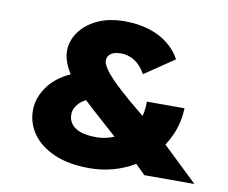

<svg xmlns="http://www.w3.org/2000/svg" viewBox="-80 -820 1110 933"><g transform="rotate(10 475.5 -353.5)"><path d="M686 0 629 -56 540 -133 389 -268Q342 -310 308 -346Q274 -382 253 -413.5Q232 -445 221.5 -474Q211 -503 211 -530Q211 -579 241.5 -622.5Q272 -666 328.5 -693Q385 -720 464 -720Q530 -720 585.5 -702.5Q641 -685 680 -653Q719 -621 740 -581L594 -482Q570 -525 538.5 -544Q507 -563 473 -563Q453 -563 437.5 -558Q422 -553 413.5 -542Q405 -531 405 -516Q405 -501 420 -478Q435 -455 459 -430.5Q483 -406 509 -382.5Q535 -359 556 -341L670 -247L751 -174L933 0ZM417 13Q314 13 243 -18Q172 -49 135 -101Q98 -153 98 -217Q98 -281 142.5 -340Q187 -399 279 -433L396 -330Q338 -314 311.5 -287Q285 -260 285 -229Q285 -204 299 -184Q313 -164 343.5 -152.5Q374 -141 425 -141Q459 -141 496.5 -153.5Q534 -166 566.5 -191.5Q599 -217 618 -257.5Q637 -298 636 -354H822Q819 -283 793.5 -224.5Q768 -166 728 -121.5Q688 -77 637.5 -47Q587 -17 531 -2Q475 13 417 13Z"/></g></svg>

Font: Lexend Giga ExtraBold
Style: Regular
Weight: 800
Designer: Bonnie Shaver-Troup, Thomas Jockin
Foundry: Lexend
Version: Version 1.007